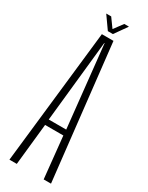

<svg xmlns="http://www.w3.org/2000/svg" viewBox="-202 -801 648 838"><g transform="rotate(30 122.0 -382.0)"><path d="M16 0H53L75 -209H167L188.5 0H225.5L150 -676H91.5ZM77 -237.5 120 -648H121.5L165 -237.5ZM107.5 -700.5H133L177.5 -763.5H154L120.5 -718.5L88 -763.5H63Z"/></g></svg>

Font: Anybody ExtraCondensed ExtraLight
Style: Regular
Weight: 250
Width: 2
Version: Version 1.113;gftools[0.9.25]